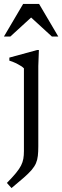

<svg xmlns="http://www.w3.org/2000/svg" viewBox="-31 -690 316 975"><path d="M90.5 -343Q85 -349 73.2 -356.2Q61.5 -363.5 46.8 -370.5Q32 -377.5 16.5 -382V-397.5L157.5 -436H166.5L163.5 -355V53Q163.5 81 161.2 101.2Q159 121.5 151.8 138.5Q144.5 155.5 129.8 172.8Q115 190 90 212Q65 234 27.5 265L4 239Q32.5 210 49.8 189Q67 168 75.8 150.8Q84.5 133.5 87.5 116.2Q90.5 99 90.5 77ZM-11 -504.5 86.5 -670H167.5L265 -504.5H232.5L120.5 -607H133.5L21.5 -504.5Z"/></svg>

Font: Newsreader 16pt
Style: Regular
Weight: 400
Designer: Hugues Gentile
Foundry: Production Type
Version: Version 1.003